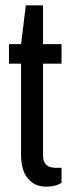

<svg xmlns="http://www.w3.org/2000/svg" viewBox="-20 -687 267 717"><path d="M209.8 -449.2H140.7V-107.7Q140.7 -60.4 186.8 -60.4H209.8V-4.3Q187.7 10 152.9 10Q118.2 10 96.4 -8.3Q74.7 -26.5 66.7 -52.1Q58.6 -77.8 58.6 -110.3V-449.2H13.5V-522.2H58.6L76.5 -667.2H140.7V-522.2H209.8Z"/></svg>

Font: Puralecka Narrow
Style: Regular
Weight: 400
Designer: Hector Gatti, Marcela Romero, Pablo Cosgaya and Nicolas Silva
Version: Version 1.004;PS 001.004;hotconv 1.0.70;makeotf.lib2.5.58329